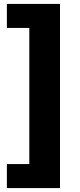

<svg xmlns="http://www.w3.org/2000/svg" viewBox="-20 -762 408 976"><path d="M15 194V72H129V-620H15V-742H285V194Z"/></svg>

Font: mBank
Style: Bold
Weight: 700
Designer: Julieta Ulanovsky
Foundry: Julieta Ulanovsky
Version: Version 7.200